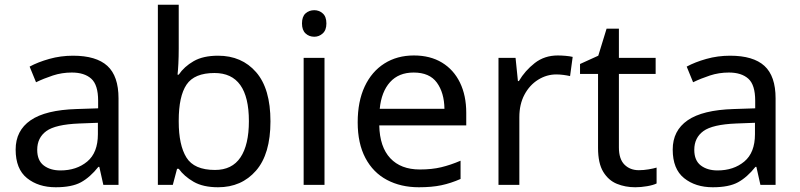

<svg xmlns="http://www.w3.org/2000/svg" viewBox="-20 -780 3373 810"><path d="M288 -545Q386 -545 433 -502Q480 -459 480 -365V0H416L399 -76H395Q360 -32 321.5 -11Q283 10 215 10Q142 10 94 -28.5Q46 -67 46 -149Q46 -229 109 -272.5Q172 -316 303 -320L394 -323V-355Q394 -422 365 -448Q336 -474 283 -474Q241 -474 203 -461.5Q165 -449 132 -433L105 -499Q140 -518 188 -531.5Q236 -545 288 -545ZM314 -259Q214 -255 175.5 -227Q137 -199 137 -148Q137 -103 164.5 -82Q192 -61 235 -61Q303 -61 348 -98.5Q393 -136 393 -214V-262Z M734 -575Q734 -541 732.5 -511.5Q731 -482 729 -465H734Q757 -499 797 -522Q837 -545 900 -545Q1000 -545 1060.5 -475.5Q1121 -406 1121 -268Q1121 -130 1060 -60Q999 10 900 10Q837 10 797 -13Q757 -36 734 -68H727L709 0H646V-760H734ZM885 -472Q800 -472 767 -423Q734 -374 734 -271V-267Q734 -168 766.5 -115.5Q799 -63 887 -63Q959 -63 994.5 -116Q1030 -169 1030 -269Q1030 -472 885 -472Z M1306 -737Q1326 -737 1341.5 -723.5Q1357 -710 1357 -681Q1357 -653 1341.5 -639Q1326 -625 1306 -625Q1284 -625 1269 -639Q1254 -653 1254 -681Q1254 -710 1269 -723.5Q1284 -737 1306 -737ZM1349 -536V0H1261V-536Z M1726 -546Q1795 -546 1844.5 -516Q1894 -486 1920.5 -431.5Q1947 -377 1947 -304V-251H1580Q1582 -160 1626.5 -112.5Q1671 -65 1751 -65Q1802 -65 1841.5 -74.5Q1881 -84 1923 -102V-25Q1882 -7 1842 1.5Q1802 10 1747 10Q1671 10 1612.5 -21Q1554 -52 1521.5 -113.5Q1489 -175 1489 -264Q1489 -352 1518.5 -415Q1548 -478 1601.5 -512Q1655 -546 1726 -546ZM1725 -474Q1662 -474 1625.5 -433.5Q1589 -393 1582 -321H1855Q1854 -389 1823 -431.5Q1792 -474 1725 -474Z M2333 -546Q2348 -546 2365.5 -544.5Q2383 -543 2396 -540L2385 -459Q2372 -462 2356.5 -464Q2341 -466 2327 -466Q2286 -466 2250 -443.5Q2214 -421 2192.5 -380.5Q2171 -340 2171 -286V0H2083V-536H2155L2165 -438H2169Q2195 -482 2236 -514Q2277 -546 2333 -546Z M2675 -62Q2695 -62 2716 -65.5Q2737 -69 2750 -73V-6Q2736 1 2710 5.5Q2684 10 2660 10Q2618 10 2582.5 -4.5Q2547 -19 2525 -55Q2503 -91 2503 -156V-468H2427V-510L2504 -545L2539 -659H2591V-536H2746V-468H2591V-158Q2591 -109 2614.5 -85.5Q2638 -62 2675 -62Z M3060 -545Q3158 -545 3205 -502Q3252 -459 3252 -365V0H3188L3171 -76H3167Q3132 -32 3093.5 -11Q3055 10 2987 10Q2914 10 2866 -28.5Q2818 -67 2818 -149Q2818 -229 2881 -272.5Q2944 -316 3075 -320L3166 -323V-355Q3166 -422 3137 -448Q3108 -474 3055 -474Q3013 -474 2975 -461.5Q2937 -449 2904 -433L2877 -499Q2912 -518 2960 -531.5Q3008 -545 3060 -545ZM3086 -259Q2986 -255 2947.5 -227Q2909 -199 2909 -148Q2909 -103 2936.5 -82Q2964 -61 3007 -61Q3075 -61 3120 -98.5Q3165 -136 3165 -214V-262Z"/></svg>

Font: Noto Sans Chakma
Style: Regular
Weight: 400
Designer: Zachary Quinn Scheuren - Monotype Design Team
Foundry: Monotype Imaging Inc.
Version: Version 2.003; ttfautohint (v1.8.4.7-5d5b)